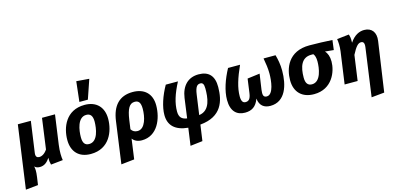

<svg xmlns="http://www.w3.org/2000/svg" viewBox="-94 -1412 4571 2210"><g transform="rotate(-15 2192.0 -306.5)"><path d="M492 -181 541 -531H386L336 -167C305 -121 270 -103 240 -103C215 -103 195 -116 201 -161L253 -531H98L-7 220L141 205L154 115C164 45 161 15 154 -14C169 2 189 10 217 10C269 10 306 -19 337 -68C337 -34 339 -13 347 16L491 1C484 -40 481 -100 492 -181Z M876 -836 849 -596H950L1028 -824ZM823 17C1046 17 1118 -176 1119 -322C1120 -461 1038 -548 897 -548C673 -548 601 -357 601 -209C601 -68 682 17 823 17ZM834 -99C784 -99 760 -129 760 -199C760 -280 781 -432 886 -432C935 -432 960 -402 960 -332C959 -251 938 -99 834 -99Z M1470 -548C1310 -548 1223 -451 1199 -276L1130 223L1287 206L1320 -33C1343 -2 1380 17 1431 17C1617 17 1693 -172 1693 -331C1693 -470 1607 -548 1470 -548ZM1411 -99C1376 -99 1352 -113 1335 -140L1350 -247C1369 -378 1401 -433 1463 -433C1507 -433 1533 -410 1533 -332C1533 -239 1503 -99 1411 -99Z M2255 -548C2129 -548 2050 -467 2030 -327L1998 -92C1934 -101 1906 -132 1906 -199C1906 -298 1938 -401 2006 -531H1861C1796 -417 1755 -293 1755 -197C1755 -76 1826 0 1983 15L1954 223L2100 206L2127 16C2387 -7 2436 -183 2437 -349C2438 -481 2376 -548 2255 -548ZM2248 -442C2275 -442 2290 -425 2290 -370C2290 -268 2279 -110 2142 -93L2175 -327C2188 -423 2213 -442 2248 -442Z M2661 17C2739 17 2795 -16 2827 -106C2836 -20 2888 17 2962 17C3143 17 3197 -169 3197 -341C3197 -415 3184 -478 3169 -531H3026C3038 -467 3047 -406 3047 -345C3047 -265 3031 -99 2950 -99C2906 -99 2903 -133 2910 -189L2937 -374L2789 -355L2766 -188C2756 -114 2730 -99 2697 -99C2666 -99 2648 -121 2648 -181C2648 -281 2683 -391 2746 -531H2603C2540 -414 2496 -288 2496 -177C2496 -43 2562 17 2661 17Z M3483 17C3701 17 3773 -177 3773 -295C3773 -355 3756 -397 3730 -425L3832 -415L3847 -531C3757 -536 3668 -540 3574 -540C3320 -540 3256 -348 3256 -209C3256 -67 3341 17 3483 17ZM3489 -99C3440 -99 3415 -131 3415 -197C3415 -327 3450 -430 3567 -430H3592C3607 -413 3617 -383 3617 -338C3617 -260 3596 -99 3489 -99Z M4112 223 4266 208 4352 -384C4367 -486 4317 -548 4228 -548C4172 -548 4110 -522 4057 -442C4059 -497 4054 -519 4045 -543L3902 -527C3908 -492 3911 -441 3904 -384L3850 0H4005L4047 -300C4094 -391 4123 -421 4157 -421C4183 -421 4199 -406 4192 -352Z"/></g></svg>

Font: Fira Sans
Style: Bold Italic
Weight: 700
Italic angle: -8°
Designer: bBox Type GmbH & Carrois Corporate GbR & Edenspiekermann AG
Foundry: bBox Type GmbH & Carrois Corporate GbR & Edenspiekermann AG
Version: Version 4.301;PS 004.301;hotconv 1.0.88;makeotf.lib2.5.64775